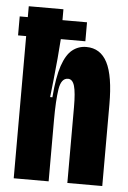

<svg xmlns="http://www.w3.org/2000/svg" viewBox="-78 -718 503 756"><g transform="rotate(5 174.0 -340.0)"><path d="M5 0V-296V-562H-27V-637H5V-680H142V-637H239V-562H142Q140 -529 136 -485Q132 -441 127.5 -399.5Q123 -358 120 -331H129Q135 -411 150.5 -456.5Q166 -502 190 -521Q214 -540 245 -540Q301 -540 328 -487.5Q355 -435 355 -322V0H217V-300Q217 -358 209.5 -383.5Q202 -409 184 -409Q157 -409 150 -364.5Q143 -320 143 -241V0Z"/></g></svg>

Font: Bricolage Grotesque 96pt Condensed Bricolage Grotesque 48pt Condensed Regular
Style: Bold
Weight: 700
Width: 3
Designer: Mathieu Triay
Foundry: Atelier Triay
Version: Version 1.001; ttfautohint (v1.8.4.7-5d5b);gftools[0.9.33.de